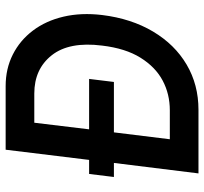

<svg xmlns="http://www.w3.org/2000/svg" viewBox="-42 -698 740 697"><g transform="rotate(-90 328.5 -350.0)"><path d="M47 0 85 -307H34L45 -397H96L133 -700H364Q427 -700 478.5 -674Q530 -648 565.5 -601Q601 -554 616 -490Q631 -426 622 -350Q609 -244 562 -165Q515 -86 442 -43Q369 0 278 0ZM171 -104H276Q335 -104 384 -130Q433 -156 467 -210.5Q501 -265 511 -350Q526 -469 476 -532.5Q426 -596 337 -596H231L207 -397H390L379 -307H196Z"/></g></svg>

Font: Haskoy SemiBold
Style: Italic
Weight: 600
Designer: Ertekin Erdin
Foundry: Ertekin Erdin
Version: Version 2.000; ttfautohint (v1.8.4.7-5d5b)